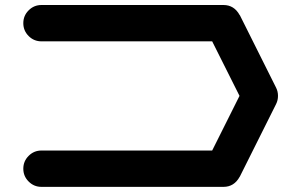

<svg xmlns="http://www.w3.org/2000/svg" viewBox="-20 -728 1174 748"><path d="M141.6 -141.6H806.6L913.1 -354.5L806.6 -566.9H141.6Q112.3 -566.9 91.6 -587.6Q70.8 -608.4 70.8 -637.7Q70.8 -667 91.6 -687.7Q112.3 -708.5 141.6 -708.5H850.6Q892.1 -708.5 913.6 -669.4L914.1 -668.9Q914.1 -668.5 914.6 -668.5L1055.7 -386.2Q1063 -371.6 1063 -354.5Q1063 -337.4 1055.7 -322.8L914.6 -40.5L914.1 -40V-39.6L913.6 -39.1Q892.1 0 850.6 0H141.6Q112.3 0 91.6 -20.8Q70.8 -41.5 70.8 -70.8Q70.8 -100.1 91.6 -120.8Q112.3 -141.6 141.6 -141.6Z"/></svg>

Font: Robtronika
Style: Regular
Weight: 400
Designer: GGBot
Version: 1.00